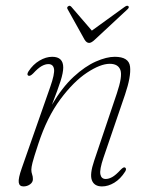

<svg xmlns="http://www.w3.org/2000/svg" viewBox="-20 -644 522 671"><path d="M79 -379.5Q72.5 -383 79.5 -394.5Q95.5 -419 118 -432.2Q140.5 -445.5 162.5 -445.5Q201 -445.5 201 -408Q201 -390.5 191.8 -361.2Q182.5 -332 161.5 -278Q197.5 -339 237.5 -375.8Q277.5 -412.5 315 -429Q352.5 -445.5 381 -445.5Q430.5 -445.5 434.5 -411.2Q438.5 -377 417 -313.5L341.5 -92.5Q327.5 -51 330.8 -34.8Q334 -18.5 349.5 -18.5Q360 -18.5 372.2 -25.2Q384.5 -32 402 -51Q412 -61.5 417 -58.5Q423.5 -54.5 417.5 -44.5Q401 -18.5 379.5 -5.5Q358 7.5 336.5 7.5Q309.5 7.5 301.2 -13.8Q293 -35 309 -82L388.5 -318Q408.5 -377.5 400.8 -399.2Q393 -421 363.5 -421Q331 -421 284 -390Q237 -359 190.8 -296.8Q144.5 -234.5 114 -141.5Q97.5 -91.5 93.5 -75.2Q89.5 -59 89.5 -51Q89.5 -42 92.2 -34.8Q95 -27.5 95 -18Q95 -7 85 0.2Q75 7.5 62 7.5Q47.5 7.5 45.5 -6.5Q43.5 -20.5 56 -56L155.5 -340Q171.5 -385.5 168.8 -402.8Q166 -420 149 -420Q138 -420 125.2 -412.8Q112.5 -405.5 96 -387.5Q85 -376.5 79 -379.5ZM311.5 -505.5Q299.5 -494 291.5 -494Q282.5 -494 275.5 -505.5L216.5 -611.5Q212 -618.5 219 -622.5Q224 -626 229.5 -620L301 -537L415 -619.5Q424.5 -626.5 428.5 -622.5Q433 -618.5 425.5 -611.5Z"/></svg>

Font: Fraunces 72pt S050 Thin
Style: Italic
Weight: 100
Italic angle: -16°
Version: Version 1.000; ttfautohint (v1.8.3)